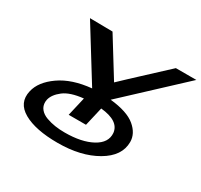

<svg xmlns="http://www.w3.org/2000/svg" viewBox="-148 -890 1159 1105"><g transform="rotate(30 431.0 -337.5)"><path d="M154 -695 305 -693 459 -444Q478 -462 516 -498Q554 -534 573 -551L726 -693H862L492 -348Q607 -336 659 -292.5Q711 -249 711 -193Q711 -100 608 -40Q505 20 351 20Q204 20 124 -25.5Q44 -71 64 -157Q80 -227 160 -283Q240 -339 367 -351ZM174 -165Q172 -155 172 -150Q171 -122 187.5 -102Q204 -82 233 -71.5Q262 -61 292.5 -56.5Q323 -52 357 -52Q469 -52 537.5 -89.5Q606 -127 601 -190Q593 -265 470 -277L441 -152H326L355 -277Q268 -268 225.5 -235Q183 -202 174 -165Z"/></g></svg>

Font: Coval
Style: Medium Italic
Weight: 500
Foundry: Context Ltd
Version: Version 001.000